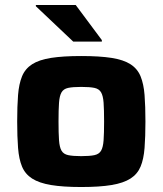

<svg xmlns="http://www.w3.org/2000/svg" viewBox="-20 -743 653 771"><path d="M306 8Q233 8 185 0Q137 -8 109 -26Q81 -44 68.5 -74Q56 -104 52.5 -149Q49 -194 49 -255Q49 -317 52.5 -361.5Q56 -406 68.5 -436.5Q81 -467 109 -485Q137 -503 185 -510.5Q233 -518 306 -518Q380 -518 428 -510.5Q476 -503 504 -485Q532 -467 544.5 -436.5Q557 -406 560.5 -361.5Q564 -317 564 -255Q564 -194 560.5 -149Q557 -104 544.5 -74Q532 -44 504 -26Q476 -8 428 0Q380 8 306 8ZM306 -116Q340 -116 359 -120Q378 -124 386 -138Q394 -152 396 -180Q398 -208 398 -255Q398 -303 396 -330.5Q394 -358 386 -372Q378 -386 359.5 -390Q341 -394 306 -394Q272 -394 253.5 -390Q235 -386 227 -372Q219 -358 217 -330.5Q215 -303 215 -255Q215 -208 217 -180Q219 -152 227 -138Q235 -124 254 -120Q273 -116 306 -116ZM274 -576 124 -718V-723H284L389 -582V-576Z"/></svg>

Font: Saira SemiExpanded
Style: Bold
Weight: 700
Width: 6
Designer: Hector Gatti with collaboration of the Omnibus-Type team
Foundry: Omnibus-Type
Version: Version 1.101